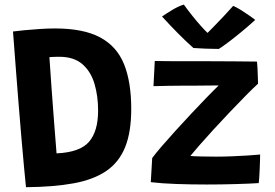

<svg xmlns="http://www.w3.org/2000/svg" viewBox="-20 -784 1176 820"><path d="M91 15.5Q88 -12.5 82.8 -68.2Q77.5 -124 71.5 -194.8Q65.5 -265.5 59.5 -339.5Q53.5 -413.5 48.5 -479.2Q43.5 -545 40 -590.8Q36.5 -636.5 35.5 -649.5Q54 -652 84.8 -655Q115.5 -658 150 -660.2Q184.5 -662.5 214.5 -662.5Q336.5 -662.5 407.8 -624.2Q479 -586 509.8 -509.8Q540.5 -433.5 540.5 -319Q540.5 -219.5 514.2 -155Q488 -90.5 433.5 -53.5Q379 -16.5 294 -1Q209 14.5 91 15.5ZM221.5 -129Q322 -133.5 360.5 -178.8Q399 -224 399 -311.5Q399 -374 383.5 -426.2Q368 -478.5 331.8 -510Q295.5 -541.5 233 -541.5Q223 -541.5 211.8 -541.2Q200.5 -541 191 -540Q195 -478.5 200.2 -406.8Q205.5 -335 211 -263Q216.5 -191 221.5 -129ZM1085 -2Q1045 0.5 985.8 2.2Q926.5 4 863.5 4Q797 4 733.2 1.8Q669.5 -0.5 624 -6L630 -109Q643 -127 669.5 -157.8Q696 -188.5 729.5 -225.5Q763 -262.5 798 -299.8Q833 -337 863.5 -368.5Q894 -400 914 -419Q903 -419 874.5 -418.8Q846 -418.5 812 -418.2Q778 -418 750.5 -418Q726 -418 700.5 -417.5Q675 -417 656.8 -416.5Q638.5 -416 635.5 -416L641 -523.5Q660.5 -523 699.8 -522.8Q739 -522.5 786.8 -522.5Q834.5 -522.5 879 -522.5Q928 -522.5 981.8 -522Q1035.5 -521.5 1077.5 -521Q1078.5 -516.5 1079.5 -496.5Q1080.5 -476.5 1081.2 -455.2Q1082 -434 1082 -426.5Q1061 -407.5 1029 -375Q997 -342.5 960.8 -304.5Q924.5 -266.5 890.5 -229.2Q856.5 -192 830.5 -162.2Q804.5 -132.5 793 -118Q805 -116.5 838.5 -115.8Q872 -115 902.5 -115Q936 -115 972 -116.5Q1008 -118 1039.5 -120Q1071 -122 1091 -124Q1091 -119 1090.5 -102Q1090 -85 1089.2 -64Q1088.5 -43 1087.2 -25.5Q1086 -8 1085 -2ZM976 -759Q991 -752.5 1011.2 -739.8Q1031.5 -727 1048.5 -715Q1065.5 -703 1070 -699Q1040.5 -672 1009.5 -646.5Q978.5 -621 953 -602Q927.5 -583 914.5 -575Q891.5 -575 858.2 -576.2Q825 -577.5 806 -579Q773.5 -608 741 -640.8Q708.5 -673.5 672 -713.5Q687 -724 714.5 -740.8Q742 -757.5 765 -764.5Q782 -741 801.8 -716.2Q821.5 -691.5 839 -672Q856.5 -652.5 866.5 -643.5Q876 -653 894.5 -672Q913 -691 934.8 -714Q956.5 -737 976 -759Z"/></svg>

Font: Grandstander SemiBold
Style: Regular
Weight: 600
Designer: Tyler Finck
Foundry: Etcetera Type Co
Version: Version 1.200; ttfautohint (v1.8.3)